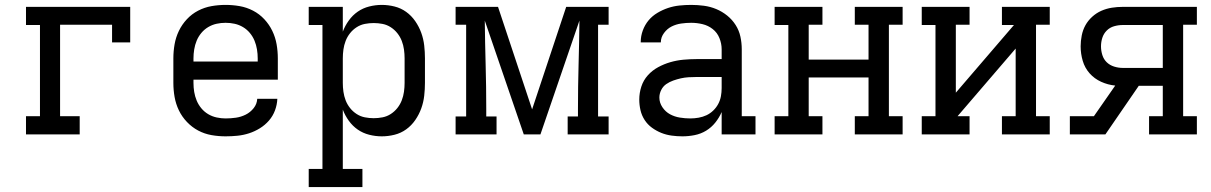

<svg xmlns="http://www.w3.org/2000/svg" viewBox="-20 -548 4940 783"><path d="M86 0V-74H143V-446H86V-520H511V-375H437V-447H225V-74H305V0Z M900 8Q871 8 842.5 3Q814 -2 788.5 -15.5Q763 -29 742.5 -50.5Q722 -72 709.5 -98Q697 -124 692 -152.5Q687 -181 687 -210V-310Q687 -339 692 -367.5Q697 -396 709.5 -422Q722 -448 742 -469.5Q762 -491 788 -504.5Q814 -518 842.5 -523Q871 -528 900 -528Q929 -528 957.5 -523Q986 -518 1012 -504.5Q1038 -491 1058 -469.5Q1078 -448 1090.5 -422Q1103 -396 1108 -367.5Q1113 -339 1113 -310V-223H769V-210Q769 -191 772 -173Q775 -155 782 -138Q789 -121 801 -106.5Q813 -92 829 -82.5Q845 -73 863.5 -69Q882 -65 900 -65Q921 -65 942 -68Q963 -71 982 -80.5Q1001 -90 1014.5 -107Q1028 -124 1029 -145H1111Q1110 -121 1101.5 -98Q1093 -75 1077 -56.5Q1061 -38 1040 -25Q1019 -12 996 -4.5Q973 3 949 5.5Q925 8 900 8ZM1031 -297V-310Q1031 -328 1028 -346.5Q1025 -365 1018 -382Q1011 -399 999 -413.5Q987 -428 971 -437.5Q955 -447 937 -451Q919 -455 900 -455Q881 -455 863 -451Q845 -447 829 -437.5Q813 -428 801 -413.5Q789 -399 782 -382Q775 -365 772 -346.5Q769 -328 769 -310V-297Z M1458 215H1239V141H1295V-446H1239V-520H1378V-419Q1387 -443 1402.5 -464.5Q1418 -486 1439 -500.5Q1460 -515 1485.5 -521.5Q1511 -528 1537 -528Q1563 -528 1589 -521.5Q1615 -515 1636.5 -499.5Q1658 -484 1673.5 -461.5Q1689 -439 1698 -414Q1707 -389 1710 -362.5Q1713 -336 1713 -310V-210Q1713 -184 1710 -157.5Q1707 -131 1698 -106Q1689 -81 1673.5 -58.5Q1658 -36 1636.5 -20.5Q1615 -5 1589 1.5Q1563 8 1537 8Q1511 8 1485.5 1.5Q1460 -5 1439 -19.5Q1418 -34 1402.5 -55.5Q1387 -77 1378 -101V141H1458ZM1504 -66Q1522 -66 1540 -69.5Q1558 -73 1573.5 -83Q1589 -93 1600.5 -107.5Q1612 -122 1618.5 -139Q1625 -156 1627.5 -174Q1630 -192 1630 -210V-310Q1630 -328 1627.5 -346Q1625 -364 1618.5 -381Q1612 -398 1600.5 -412.5Q1589 -427 1573.5 -437Q1558 -447 1540 -450.5Q1522 -454 1504 -454Q1486 -454 1468 -450.5Q1450 -447 1434.5 -437Q1419 -427 1407.5 -412.5Q1396 -398 1389.5 -381Q1383 -364 1380.5 -346Q1378 -328 1378 -310V-210Q1378 -192 1380.5 -174Q1383 -156 1389.5 -139Q1396 -122 1407.5 -107.5Q1419 -93 1434.5 -83Q1450 -73 1468 -69.5Q1486 -66 1504 -66Z M1838 0V-73H1881V-447H1838V-520H2011L2150 -102L2289 -520H2462V-447H2419V-73H2462V0H2295V-73H2337V-104Q2337 -194 2339.5 -284Q2342 -374 2343 -464L2184 0H2116L1957 -464Q1958 -374 1960.5 -284Q1963 -194 1963 -104V-73H2005V0Z M2763 8Q2741 8 2719 5Q2697 2 2677 -6Q2657 -14 2639 -27Q2621 -40 2609 -58.5Q2597 -77 2592 -98.5Q2587 -120 2587 -142Q2587 -169 2595.5 -195Q2604 -221 2622 -241Q2640 -261 2664 -274Q2688 -287 2714 -294.5Q2740 -302 2767 -304.5Q2794 -307 2820 -307H2923V-347Q2923 -370 2914 -392.5Q2905 -415 2886.5 -429.5Q2868 -444 2845 -449.5Q2822 -455 2799 -455Q2778 -455 2757.5 -452Q2737 -449 2719 -440Q2701 -431 2688 -413.5Q2675 -396 2675 -376V-375H2593V-377Q2593 -401 2601.5 -424Q2610 -447 2625 -465Q2640 -483 2661 -495.5Q2682 -508 2704.5 -515.5Q2727 -523 2751 -525.5Q2775 -528 2799 -528Q2825 -528 2851 -524.5Q2877 -521 2901 -511Q2925 -501 2945.5 -484.5Q2966 -468 2980 -446Q2994 -424 2999.5 -398.5Q3005 -373 3005 -347V-74H3061V0H2923V-91Q2913 -68 2897 -48Q2881 -28 2859.5 -15Q2838 -2 2813 3Q2788 8 2763 8ZM2795 -65Q2812 -65 2829 -68Q2846 -71 2861 -78Q2876 -85 2888.5 -97Q2901 -109 2909 -124Q2917 -139 2920 -155.5Q2923 -172 2923 -189V-234H2821Q2804 -234 2788 -233Q2772 -232 2756.5 -228.5Q2741 -225 2725.5 -219.5Q2710 -214 2697 -205Q2684 -196 2676.5 -181Q2669 -166 2669 -150Q2669 -129 2681.5 -110.5Q2694 -92 2712.5 -82Q2731 -72 2752.5 -68.5Q2774 -65 2795 -65Z M3334 0H3139V-74H3195V-446H3139V-520H3334V-447H3278V-305H3522V-447H3466V-520H3661V-447H3605V-74H3661V0H3466V-74H3522V-232H3278V-74H3334Z M3934 0H3739V-74H3795V-446H3739V-520H3934V-447H3878V-170L4115 -446H4066V-520H4261V-447H4205V-74H4261V0H4066V-74H4122V-350L3885 -74H3934Z M4343 0V-74H4441L4528 -199Q4498 -202 4470.5 -214.5Q4443 -227 4423.5 -249Q4404 -271 4395.5 -300Q4387 -329 4387 -359Q4387 -381 4391.5 -403.5Q4396 -426 4406.5 -445Q4417 -464 4434 -479.5Q4451 -495 4471.5 -504Q4492 -513 4514 -516.5Q4536 -520 4559 -520H4861V-447H4805V-74H4861V0H4666V-74H4722V-198H4624L4488 0ZM4559 -271H4722V-446H4559Q4541 -446 4523.5 -441Q4506 -436 4493.5 -423.5Q4481 -411 4475.5 -394Q4470 -377 4470 -359Q4470 -341 4475.5 -323.5Q4481 -306 4493.5 -294Q4506 -282 4523.5 -276.5Q4541 -271 4559 -271Z"/></svg>

Font: Iosevka Etoile
Style: Regular
Weight: 400
Designer: Belleve Invis
Foundry: Belleve Invis
Version: Version 33.2.4